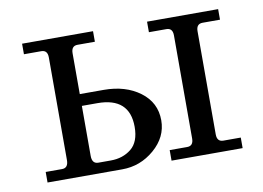

<svg xmlns="http://www.w3.org/2000/svg" viewBox="-60 -577 911 665"><g transform="rotate(-10 396.0 -244.5)"><path d="M743.2 0H493.2V-37.1H554.7Q576.7 -37.1 576.7 -63V-425.8Q576.7 -451.7 554.7 -451.7H493.2V-488.8H743.2V-451.7H682.1Q659.7 -451.7 659.7 -425.8V-63Q659.7 -37.1 682.1 -37.1H743.2ZM286.1 -37.1Q328.6 -37.1 358.2 -60.8Q387.7 -84.5 387.7 -137.7Q387.7 -240.7 274.9 -240.7H220.2V-64.9Q220.2 -37.1 242.2 -37.1ZM319.8 0H57.1V-37.1H114.7Q136.7 -37.1 136.7 -64.9V-425.8Q136.7 -451.7 114.7 -451.7H53.7V-488.8H303.2V-451.7H242.2Q220.2 -451.7 220.2 -425.8V-282.2H304.2Q380.9 -282.2 431.6 -244.4Q482.4 -206.5 482.4 -144Q482.4 -85 433.1 -42.5Q383.8 0 319.8 0Z"/></g></svg>

Font: Munson
Style: Regular
Weight: 400
Designer: Paul James MIller
Foundry: High-Logic / Made with FontCreator
Version: Version 2.10;May 5, 2019;FontCreator 11.5.0.2430 64-bit